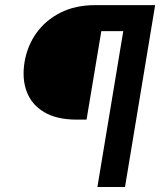

<svg xmlns="http://www.w3.org/2000/svg" viewBox="-20 -748 641 768"><path d="M369.6 0 473.1 -623.5H385.3L326.2 -269.5H284.7Q205.6 -270 156 -299.8Q106.4 -329.6 86.9 -381.3Q67.4 -433.1 78.1 -499Q88.9 -564.5 125.7 -616Q162.6 -667.5 222.2 -697.5Q281.7 -727.5 360.8 -727.5H600.6L480 0Z"/></svg>

Font: Inter Display Semi Bold
Style: Italic
Weight: 600
Italic angle: -9.39999°
Designer: Rasmus Andersson
Foundry: rsms
Version: Version 4.000;git-4fc901f